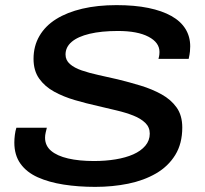

<svg xmlns="http://www.w3.org/2000/svg" viewBox="-20 -718 799 750"><path d="M352 12Q286 12 228.5 3Q171 -6 127.5 -25.5Q84 -45 60 -78.5Q36 -112 36 -161Q36 -175 38 -191Q40 -207 44 -219H163Q161 -211 158.5 -200.5Q156 -190 156 -180Q156 -149 179.5 -129Q203 -109 246 -99Q289 -89 347 -89Q392 -89 431.5 -95.5Q471 -102 500.5 -115Q530 -128 547.5 -148.5Q565 -169 565 -196Q565 -221 547.5 -238Q530 -255 501 -266.5Q472 -278 436 -286.5Q400 -295 362 -304Q317 -314 272.5 -327Q228 -340 191.5 -360Q155 -380 133 -411Q111 -442 111 -488Q111 -538 134 -577.5Q157 -617 199.5 -643.5Q242 -670 301.5 -684Q361 -698 435 -698Q506 -698 559.5 -687Q613 -676 649.5 -655.5Q686 -635 704.5 -605Q723 -575 723 -537Q723 -528 722 -517Q721 -506 717 -488H599Q602 -499 602.5 -505.5Q603 -512 603 -515Q603 -552 560 -574.5Q517 -597 441 -597Q376 -597 330 -586Q284 -575 260 -554.5Q236 -534 236 -505Q236 -483 253 -468Q270 -453 299 -443Q328 -433 364.5 -425Q401 -417 440 -408Q485 -397 529.5 -383.5Q574 -370 611 -349.5Q648 -329 670 -298Q692 -267 692 -220Q692 -157 664.5 -112.5Q637 -68 589.5 -40.5Q542 -13 481 -0.5Q420 12 352 12Z"/></svg>

Font: Archivo SemiExpanded Medium
Style: Italic
Weight: 500
Width: 6
Italic angle: -10°
Designer: Hector Gatti
Foundry: Omnibus-Type
Version: Version 2.001